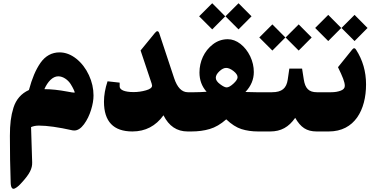

<svg xmlns="http://www.w3.org/2000/svg" viewBox="-20 -810 2310 1183"><path d="M220.2 -36.1C270.5 -36.1 339.4 -26.4 427.2 -6.8C431.6 -6.3 435.1 -5.9 437.5 -5.9C458.5 -5.9 478.5 -18.6 497.6 -44.4C516.6 -70.3 530.8 -99.6 541 -132.8C551.3 -165.5 556.2 -195.3 556.2 -221.7C556.2 -264.2 546.9 -306.2 527.8 -347.2C508.8 -388.2 482.9 -421.9 450.2 -448.2C417.5 -474.1 382.8 -487.3 346.7 -487.3C299.3 -487.3 259.3 -465.3 229.5 -422.9C199.7 -379.9 177.7 -327.6 158.2 -255.4C110.8 -233.9 79.1 -197.3 63 -146.5C46.9 -95.2 41 -44.4 41 27.3C41 126.5 42.5 223.6 45.9 318.8C47.4 351.1 59.1 358.4 73.2 350.1C81.1 345.7 87.4 341.8 96.2 333.5C105 325.2 108.9 320.3 116.7 312C161.6 262.7 179.7 229 178.2 189.9L171.4 -26.9C185.5 -33.2 201.7 -36.1 220.2 -36.1ZM253.4 -260.7C273.4 -306.2 304.2 -339.8 338.9 -339.8C369.6 -339.8 398.9 -317.4 415 -292.5C430.7 -267.6 440.4 -245.6 440.4 -240.2C440.4 -239.7 439.5 -239.3 437.5 -239.3C431.6 -239.3 417.5 -241.2 395.5 -245.6C341.3 -255.9 293.9 -260.7 253.4 -260.7Z M987.3 -99.6C1020.5 -33.2 1069.8 0 1135.7 0H1143.1C1151.4 0 1155.3 -27.8 1155.3 -83.5V-147.9C1155.3 -210.4 1151.4 -241.7 1143.1 -241.7H1137.2C1100.1 -241.7 1071.8 -271 1052.7 -329.1L961.4 -604.5C955.6 -621.6 946.3 -622.1 933.6 -606L846.2 -499L914.6 -294.4C916 -289.1 917 -285.2 917 -282.7C917 -270 904.3 -260.3 879.4 -253.4C854 -246.1 828.6 -242.7 803.2 -242.7C748 -242.7 717.3 -255.9 717.3 -277.3V-300.8L642.6 -309.1C627.9 -264.6 620.6 -222.7 620.6 -183.6C620.6 -61 679.2 0 795.9 0C875.5 0 939.5 -33.2 987.3 -99.6Z M1369.1 -709.5 1449.7 -628.9 1529.8 -709.5 1449.7 -790ZM1207 -709.5 1287.6 -628.9 1367.7 -709.5 1287.6 -790ZM1138.2 -241.7C1120.1 -241.7 1111.3 -210.4 1111.3 -147.9V-83.5C1111.3 -27.8 1120.1 0 1138.2 0H1159.2C1200.2 0 1237.8 -4.9 1272 -15.1C1306.2 -24.9 1340.3 -44.9 1374 -74.7C1405.8 -44.4 1437 -24.4 1467.8 -14.6C1498.5 -4.9 1532.7 0 1570.3 0H1585.9C1594.2 0 1598.1 -27.8 1598.1 -83.5V-147.9C1598.1 -210.4 1594.2 -241.7 1585.9 -241.7H1559.1C1533.2 -241.7 1511.2 -242.2 1492.2 -243.2C1526.9 -279.8 1543.9 -320.8 1543.9 -366.2C1543.9 -399.4 1536.6 -431.6 1521.5 -463.4C1506.3 -494.6 1486.3 -520 1461.4 -539.6C1436.5 -558.6 1410.6 -568.4 1383.8 -568.4C1350.1 -568.4 1319.3 -558.1 1292 -537.1C1237.3 -495.6 1209 -429.7 1209 -363.3C1209 -316.9 1223.6 -277.3 1252.9 -244.6C1225.1 -242.7 1200.2 -241.7 1178.2 -241.7ZM1373.5 -391.6C1386.7 -391.6 1401.9 -385.3 1418.9 -372.1C1435.5 -358.9 1443.8 -346.2 1443.8 -334.5C1443.8 -323.7 1435.5 -310.5 1418.5 -294.9C1401.4 -279.3 1387.7 -271.5 1376.5 -271.5C1367.2 -271.5 1354 -277.8 1336.4 -291C1318.4 -304.2 1309.6 -317.4 1309.6 -330.6C1309.6 -343.8 1316.9 -356.9 1332 -371.1C1346.7 -384.8 1360.4 -391.6 1373.5 -391.6Z M1739.7 -579.1 1820.3 -498.5 1900.4 -579.1 1820.3 -659.7ZM1577.6 -579.1 1658.2 -498.5 1738.3 -579.1 1658.2 -659.7ZM1581.1 -241.7C1563 -241.7 1554.2 -210.4 1554.2 -147.9V-83.5C1554.2 -27.8 1563 0 1581.1 0H1644.5C1711.4 0 1759.3 -26.9 1798.8 -84C1832.5 -25.4 1868.7 0 1931.2 0H1941.4C1949.7 0 1953.6 -27.8 1953.6 -83.5V-147.9C1953.6 -210.4 1949.7 -241.7 1941.4 -241.7H1932.6C1882.3 -241.7 1859.9 -266.1 1851.6 -321.3L1841.3 -387.2H1762.7L1752.9 -319.8C1745.1 -266.6 1717.8 -241.7 1655.8 -241.7Z M2235.4 -290C2235.4 -369.1 2214.8 -440.4 2173.8 -503.9C2170.4 -509.8 2166.5 -512.7 2162.1 -512.7C2158.2 -512.7 2154.3 -509.8 2149.9 -504.4L2062.5 -396C2091.3 -336.9 2104.5 -304.7 2104.5 -280.8C2104.5 -267.6 2096.2 -257.8 2079.6 -251.5C2063 -245.1 2043.5 -241.7 2020.5 -241.7H1936.5C1918.5 -241.7 1909.7 -210.4 1909.7 -147.9V-83.5C1909.7 -27.8 1918.5 0 1936.5 0H2005.9C2165.5 0 2235.4 -133.3 2235.4 -290ZM2084 -637.7 2164.6 -557.1 2244.6 -637.7 2164.6 -718.3ZM1921.9 -637.7 2002.4 -557.1 2082.5 -637.7 2002.4 -718.3Z"/></svg>

Font: Sahel Black
Style: Bold
Weight: 900
Foundry: Saber Rastikerdar (saber.rastikerdar@gmail.com)
Version: Version 3.4.0